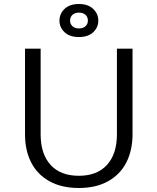

<svg xmlns="http://www.w3.org/2000/svg" viewBox="-20 -923 786 959"><path d="M105 0ZM105 -251V-680H183V-252Q183 -154 232.5 -99.5Q282 -45 374 -45Q465 -45 514.5 -99.5Q564 -154 564 -252V-680H642V-253Q642 -173 611.5 -112.5Q581 -52 520.5 -18Q460 16 374 16Q287 16 226.5 -18Q166 -52 135.5 -112Q105 -172 105 -251ZM277 -820Q277 -854 302.5 -878.5Q328 -903 374 -903Q420 -903 445.5 -878.5Q471 -854 471 -820Q471 -786 445.5 -762Q420 -738 374 -738Q328 -738 302.5 -762Q277 -786 277 -820ZM419 -820Q419 -838 407 -849Q395 -860 374 -860Q354 -860 342 -849Q330 -838 330 -820Q330 -803 342 -792Q354 -781 374 -781Q395 -781 407 -792Q419 -803 419 -820Z"/></svg>

Font: Martel Sans Light
Style: Regular
Weight: 300
Designer: Dan Reynolds and Mathieu Réguer
Foundry: Dan Reynolds and Mathieu Réguer
Version: Version 1.002; ttfautohint (v1.1) -l 5 -r 5 -G 72 -x 0 -D la